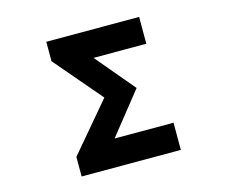

<svg xmlns="http://www.w3.org/2000/svg" viewBox="-104 -885 1207 1026"><g transform="rotate(-15 500.0 -372.0)"><path d="M226.6 0V-108.4L453.1 -376L230.5 -636.7V-744.1H744.1V-595.7H452.1L632.8 -380.9L449.2 -150.4H775.4V0Z"/></g></svg>

Font: GenEi Gothic M Heavy
Style: Regular
Weight: 800
Designer: o_tamon (Modified); [Source Han Sans]
Ryoko NISHIZUKA  (kana & ideographs); Paul D. Hunt (Latin, Greek & Cyrillic); Wenl
Version: Version 1.1a;Original Version 1.004